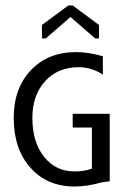

<svg xmlns="http://www.w3.org/2000/svg" viewBox="-20 -675 462 700"><path d="M245 -655 341 -584V-535H327L237 -613L147 -535H133V-584L229 -655ZM245 -260H380V-14L350 -10Q298 5 252 5Q152 5 91 -63.5Q30 -132 30 -245Q30 -353 92.5 -419Q155 -485 257 -485Q303 -485 355 -470V-403Q314 -430 267 -430Q191 -430 144.5 -379Q98 -328 98 -245Q98 -157 140.5 -103.5Q183 -50 252 -50Q286 -50 315 -60V-210H245Z"/></svg>

Font: Glametrix
Style: Regular
Weight: 500
Designer: gluk
Foundry: gluk
Version: Version 0.40